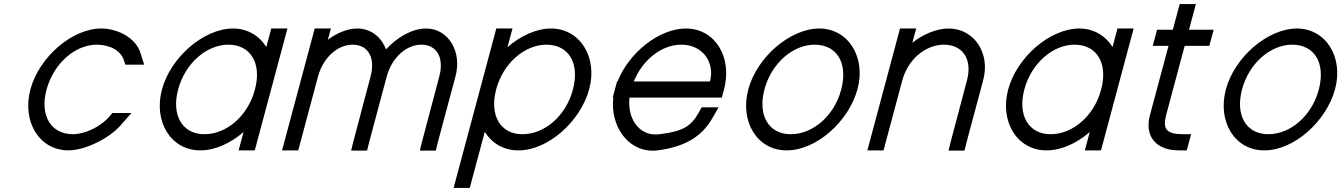

<svg xmlns="http://www.w3.org/2000/svg" viewBox="-20 -724 6637 950"><path d="M674.3 -464C651.4 -535 565.9 -582 482.2 -583H481.2C336.2 -583 173.2 -441 130.3 -281C88.4 -121 174.6 20 319.6 20C404.9 19 520.7 -40 576.9 -104L630.2 -165H536.2L520.1 -146C478.3 -98 404.3 -61 341.1 -60C232.1 -60 175.7 -152 210.3 -281C245.9 -410 350.8 -503 459.8 -503C526.5 -502 578.7 -473 593.6 -424L600.3 -404H693.3Z M781.3 -281C738.7 -122 825.6 20 970.6 20C971.1 20 971.7 20 972.2 20C1044.7 20 1121.2 -15.5 1185 -70.8L1171.4 -20L1160.6 20H1240.6L1251.4 -20L1321.3 -281L1322.3 -284.8L1391.5 -543L1402.2 -583H1322.2L1311.5 -543L1297.7 -491.3C1263.1 -547.1 1204.8 -583 1132.2 -583C987.9 -582 824.2 -441 781.3 -281ZM861.3 -281C896.1 -411 1001.8 -503 1110.8 -503C1220.5 -502 1276.1 -411 1241.3 -281L1240 -276.3C1204.9 -148.8 1099.8 -60 992.1 -60C991.5 -60 990.9 -60 990.4 -60C883.2 -60 826.9 -152.7 861.3 -281Z M1889.8 -479.5C1867.2 -540.5 1815.3 -583 1747.2 -583C1699.2 -582.6 1647.8 -561.3 1602.3 -527.3L1606.5 -543L1617.2 -583H1537.2L1526.5 -543L1473.4 -345L1462.7 -305L1386.4 -20L1375.6 20H1455.6L1466.4 -20L1542.7 -305L1553.4 -345C1578.6 -439 1649.8 -503 1725.8 -503C1801.5 -502 1838.6 -439 1813.4 -345L1802.7 -305H1802.8L1727.1 -19L1717.4 21H1796.4L1806.4 -20L1882.7 -305L1893.4 -345L1893.9 -346.8C1919.6 -439.8 1990.3 -503 2065.8 -503C2141.5 -502 2178.6 -439 2153.4 -345L2067.1 -19L2057.4 21H2136.4L2146.4 -20L2233.4 -345C2267.4 -468 2199.2 -583 2087.2 -583C2019.5 -582.4 1945.1 -540.3 1889.8 -479.5Z M2491 -490.6 2505 -543 2515.7 -583H2435.7L2425 -543L2355.1 -282L2235 166L2224.3 206H2304.3L2315 166L2378.7 -71.7C2413.2 -15.8 2471.3 20 2544.1 20C2544.6 20 2545.2 20 2545.7 20C2692.1 20 2852.5 -123.2 2895.6 -283.9C2937.7 -441.1 2850.1 -583 2705.7 -583C2633.1 -582.5 2555.5 -546.5 2491 -490.6ZM2435.1 -282C2469.6 -411 2575.3 -503 2684.3 -503C2795.3 -502 2849.4 -410.1 2814.4 -279.6C2779.7 -149.9 2673.9 -60 2565.6 -60C2565 -60 2564.4 -60 2563.8 -60C2456.7 -60 2400.4 -152.7 2435.1 -282Z M3115.9 -321C3160.4 -429.5 3254.3 -503 3351.8 -503C3461.5 -502 3517.1 -411 3493 -321ZM3014.7 -241C2998.4 -102.9 3084.5 21.6 3209.2 21.6C3217.2 21.6 3225.4 21 3233.6 20C3376.5 2 3456.5 -54 3505.8 -141L3535.7 -193H3451.7L3436.2 -165C3398.8 -100 3362.1 -75 3245.1 -60H3244.1C3237.3 -59.1 3230.7 -58.6 3224.3 -58.6C3139.5 -58.6 3083.6 -138.5 3094.7 -241H3511.6H3551.6L3562.3 -281C3605.2 -441 3518.2 -583 3373.2 -583C3241 -582.1 3092.7 -464.5 3035.6 -321H3033L3022.3 -281L3011.6 -241Z M3682.6 -282C3639.7 -122 3726.6 20 3871.6 20C3872.1 20 3872.7 20 3873.2 20C4019.6 20 4180 -123.2 4223.1 -283.9C4265.2 -441.1 4177.6 -583 4033.2 -583C3888.9 -582 3725.2 -441 3682.6 -282ZM3762.6 -282C3797.1 -411 3902.8 -503 4011.8 -503C4122.8 -502 4176.9 -410.1 4141.9 -279.6C4107.2 -149.9 4001.4 -60 3893.1 -60C3892.5 -60 3891.9 -60 3891.3 -60C3784.2 -60 3727.9 -152.7 3762.6 -282Z M4494.3 -512.6 4502.5 -543 4513.2 -583H4433.2L4422.5 -543L4364.4 -326L4353.6 -286L4282.4 -20L4271.6 20H4351.6L4362.4 -20L4433.6 -286L4444.4 -326C4472.2 -430 4558.8 -503 4651.8 -503C4744.5 -502 4792.2 -430 4764.4 -326L4683.1 -19L4673.4 21H4752.4L4762.4 -20L4844.4 -326C4881.5 -461 4800.2 -583 4673.2 -583C4613.5 -582.5 4549.3 -555.4 4494.3 -512.6Z M4968.3 -281C4925.7 -122 5012.6 20 5157.6 20C5158.1 20 5158.7 20 5159.2 20C5231.7 20 5308.2 -15.5 5372 -70.8L5358.4 -20L5347.6 20H5427.6L5438.4 -20L5508.3 -281L5509.3 -284.8L5578.5 -543L5589.2 -583H5509.2L5498.5 -543L5484.7 -491.3C5450.1 -547.1 5391.8 -583 5319.2 -583C5174.9 -582 5011.2 -441 4968.3 -281ZM5048.3 -281C5083.1 -411 5188.8 -503 5297.8 -503C5407.5 -502 5463.1 -411 5428.3 -281L5427 -276.3C5391.9 -148.8 5286.8 -60 5179.1 -60C5178.5 -60 5177.9 -60 5177.4 -60C5070.2 -60 5013.9 -152.7 5048.3 -281Z M5841.7 -497H5923.7H5963.7L5985.1 -577H5945.1H5863.1L5886.4 -664L5897.1 -704H5817.1L5806.4 -664L5783.1 -577H5745.1H5705.1L5683.7 -497H5723.7H5761.7L5669.2 -152C5642.4 -48 5702.1 20 5812.1 20H5852.1L5873.6 -60H5833.6C5753.6 -60 5732 -84 5749.2 -152Z M6045.6 -282C6002.7 -122 6089.6 20 6234.6 20C6235.1 20 6235.7 20 6236.2 20C6382.6 20 6543 -123.2 6586.1 -283.9C6628.2 -441.1 6540.6 -583 6396.2 -583C6251.9 -582 6088.2 -441 6045.6 -282ZM6125.6 -282C6160.1 -411 6265.8 -503 6374.8 -503C6485.8 -502 6539.9 -410.1 6504.9 -279.6C6470.2 -149.9 6364.4 -60 6256.1 -60C6255.5 -60 6254.9 -60 6254.3 -60C6147.2 -60 6090.9 -152.7 6125.6 -282Z"/></svg>

Font: Nordica Advanced
Style: RegularObl
Weight: 300
Version: Version 1.07